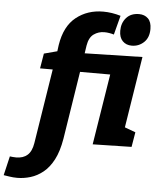

<svg xmlns="http://www.w3.org/2000/svg" viewBox="-196 -849 929 1148"><g transform="rotate(5 268.0 -275.5)"><path d="M564 -603Q530 -603 509 -624.5Q488 -646 488 -686Q488 -733 515.5 -764Q543 -795 592 -795Q625 -795 646 -774.5Q667 -754 667 -712Q667 -660 636.5 -631.5Q606 -603 564 -603ZM-49 244Q-74 244 -95 240.5Q-116 237 -131 235L-104 120Q-96 121 -86 122Q-76 123 -66 123Q-24 123 1.5 100.5Q27 78 35 28L106 -420H30L45 -510L124 -531L129 -569Q147 -683 215 -737Q283 -791 377 -791Q429 -791 482 -775L452 -660Q439 -664 424 -666.5Q409 -669 394 -669Q359 -669 331 -649Q303 -629 295 -580L288 -533L634 -541L566 -113L631 -89L616 0L383 5L451 -420H270L206 -13Q193 64 167 113.5Q141 163 105.5 191.5Q70 220 30 232Q-10 244 -49 244Z"/></g></svg>

Font: Bitter ExtraBold
Style: Italic
Weight: 800
Italic angle: -9°
Designer: Sol Matas, and Bitter project Authors
Foundry: Sol Matas
Version: Version 2.001